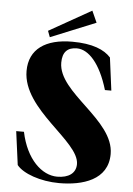

<svg xmlns="http://www.w3.org/2000/svg" viewBox="-60 -928 686 987"><g transform="rotate(5 283.5 -434.0)"><path d="M283 15C403 15 534 -22 534 -157C534 -334 240 -447 240 -603C240 -657 265 -683 314 -683C374 -683 436 -617 476 -482H509L487 -651C454 -688 393 -715 287 -715C150 -715 66 -658 66 -545C66 -345 366 -209 366 -90C366 -43 329 -17 270 -17C191 -17 109 -92 80 -232H40L63 -59C95 -18 186 15 283 15ZM403 -823 376 -883 158 -760 170 -728Z"/></g></svg>

Font: Sprat Condesed
Style: Bold
Weight: 700
Width: 3
Designer: Ethan Nakache
Foundry: Collletttivo
Version: Version 2.000;Glyphs 3.2 (3217)